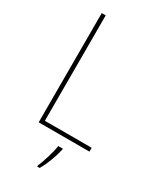

<svg xmlns="http://www.w3.org/2000/svg" viewBox="-231 -790 908 1087"><g transform="rotate(30 223.0 -246.5)"><path d="M94 0H426V-25H120V-714H94ZM287 68V61H257C252 103 227 181 212 214V221H228C255 175 275 118 287 68Z"/></g></svg>

Font: Noto Sans Armenian SemiCondensed Thin
Style: Regular
Weight: 100
Width: 4
Designer: Monotype Design Team
Foundry: Monotype Imaging Inc.
Version: Version 2.008